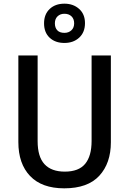

<svg xmlns="http://www.w3.org/2000/svg" viewBox="-20 -1016 704 1046"><path d="M584 -241Q584 -127 521 -58.5Q458 10 330 10Q208 10 144 -57Q80 -124 80 -242V-714H185V-247Q185 -162 222.5 -121.5Q260 -81 333 -81Q409 -81 444 -123.5Q479 -166 479 -248V-714H584ZM331 -782Q281 -782 250.5 -810.5Q220 -839 220 -889Q220 -938 250.5 -967Q281 -996 331 -996Q379 -996 411 -967.5Q443 -939 443 -890Q443 -840 411.5 -811Q380 -782 331 -782ZM331 -837Q354 -837 369 -851Q384 -865 384 -889Q384 -913 369.5 -927Q355 -941 331 -941Q308 -941 293.5 -927Q279 -913 279 -889Q279 -865 292 -851Q305 -837 331 -837Z"/></svg>

Font: Noto Sans Kannada SemiCondensed Medium
Style: Regular
Weight: 500
Width: 4
Designer: Jelle Bosma - Monotype Design Team
Foundry: Monotype Imaging Inc.
Version: Version 2.005; ttfautohint (v1.8.4.7-5d5b)